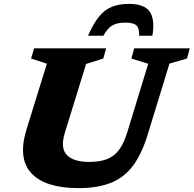

<svg xmlns="http://www.w3.org/2000/svg" viewBox="-20 -956 998 989"><path d="M314 -272Q290 -194 324 -158Q358 -122 439.5 -122Q493.5 -122 530.8 -136.2Q568 -150.5 593 -183.8Q618 -217 635.5 -274.5L743.5 -627.5L656.5 -654.5L671.5 -707H957.5L943 -654.5L853 -628.5L740.5 -262Q710.5 -163.5 665.5 -103Q620.5 -42.5 552.5 -14.8Q484.5 13 385.5 13Q213.5 13 141.8 -63.5Q70 -140 117.5 -292.5L221.5 -628L140 -654.5L156 -707H527L512 -654.5L423.5 -626.5ZM625 -839.5Q583 -839.5 558.2 -824.8Q533.5 -810 512.5 -772H433.5Q460.5 -834 489.8 -870Q519 -906 556.2 -921Q593.5 -936 643.5 -936Q724 -936 751.5 -895.5Q779 -855 765 -772H696.5Q698.5 -810 683 -824.8Q667.5 -839.5 625 -839.5Z"/></svg>

Font: Newsreader 6pt
Style: Bold Italic
Weight: 700
Italic angle: -17°
Designer: Hugues Gentile
Foundry: Production Type
Version: Version 1.003; ttfautohint (v1.8.3)